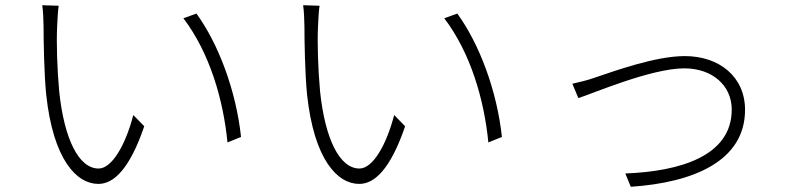

<svg xmlns="http://www.w3.org/2000/svg" viewBox="-20 -708 3040 736"><path d="M142 -688C145 -669 147 -628 147 -607C147 -551 149 -428 157 -346C184 -95 274 -3 357 -3C416 -3 477 -60 533 -224L491 -267C462 -155 410 -62 358 -62C281 -62 226 -177 207 -357C199 -443 196 -546 199 -605C200 -629 202 -669 205 -686ZM683 -638C784 -505 836 -326 852 -162L904 -183C885 -360 818 -539 733 -656Z M1142 -688C1145 -669 1147 -628 1147 -607C1147 -551 1149 -428 1157 -346C1184 -95 1274 -3 1357 -3C1416 -3 1477 -60 1533 -224L1491 -267C1462 -155 1410 -62 1358 -62C1281 -62 1226 -177 1207 -357C1199 -443 1196 -546 1199 -605C1200 -629 1202 -669 1205 -686ZM1683 -638C1784 -505 1836 -326 1852 -162L1904 -183C1885 -360 1818 -539 1733 -656Z M2197 -332C2249 -348 2475 -446 2603 -446C2712 -446 2785 -379 2785 -288C2785 -109 2585 -51 2377 -43L2398 8C2637 -8 2836 -90 2836 -287C2836 -414 2737 -493 2605 -493C2491 -493 2331 -434 2259 -410C2228 -399 2203 -394 2174 -387Z"/></svg>

Font: Spoqa Han Sans Neo Light
Style: Regular
Weight: 300
Designer: [Spoqa Han Sans Neo] Dong-huui Kim ___ Younghwa Kang ___ Yujin Lee ___ [Noto Sans] Ryoko NISHIZUKA ____ (kana & ideograp
Foundry: Spoqa (http://www.spoqa-han-sans.com)
Version: Version 1.100;hotconv 1.0.109;makeotfexe 2.5.65596